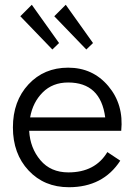

<svg xmlns="http://www.w3.org/2000/svg" viewBox="-20 -767 565 803"><path d="M227 -587 199 -560 65 -699 113 -747ZM369 -587 341 -560 207 -699 255 -747ZM265 -484Q368 -484 433 -407Q498 -330 487 -220H102Q106 -148 149 -97Q192 -46 266 -46Q378 -46 429 -131L483 -95Q411 16 268 16Q165 16 99.5 -54Q34 -124 34 -234Q34 -344 99 -414Q164 -484 265 -484ZM106 -276H420Q401 -422 265 -422Q200 -422 158.5 -380.5Q117 -339 106 -276Z"/></svg>

Font: Didact Gothic
Style: Regular
Weight: 400
Designer: Daniel Johnson
Foundry: Daniel Johnson
Version: Version 2.101;PS 002.101;hotconv 1.0.88;makeotf.lib2.5.64775